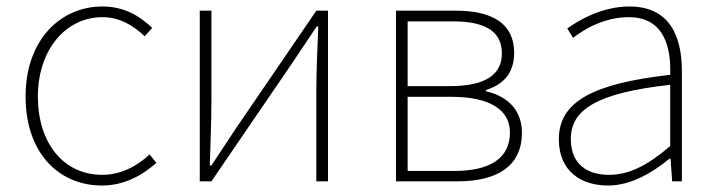

<svg xmlns="http://www.w3.org/2000/svg" viewBox="-20 -560 2216 593"><path d="M295 13C363 13 419 -18 463 -57L442 -83C405 -48 354 -20 296 -20C176 -20 97 -118 97 -262C97 -407 184 -507 296 -507C350 -507 392 -481 427 -448L450 -474C415 -507 368 -540 296 -540C169 -540 59 -439 59 -262C59 -88 161 13 295 13Z M597 0H633L881 -363C903 -396 936 -445 958 -478H963C960 -407 957 -336 957 -277V0H993V-527H957L709 -164C687 -131 655 -82 633 -49H628C630 -120 633 -191 633 -249V-527H597Z M1203 0H1394C1517 0 1592 -48 1592 -150C1592 -229 1536 -266 1481 -278V-282C1529 -297 1568 -329 1568 -397C1568 -486 1502 -527 1388 -527H1203ZM1239 -294V-494H1379C1485 -494 1530 -459 1530 -395C1530 -333 1485 -294 1369 -294ZM1239 -32V-261H1374C1491 -261 1555 -222 1555 -151C1555 -73 1496 -32 1383 -32Z M1858 13C1928 13 1994 -26 2048 -70H2051L2056 0H2086V-341C2086 -448 2048 -540 1924 -540C1838 -540 1765 -496 1732 -472L1750 -443C1784 -470 1847 -507 1922 -507C2031 -507 2053 -414 2050 -329C1813 -302 1706 -247 1706 -130C1706 -30 1776 13 1858 13ZM1861 -20C1797 -20 1743 -50 1743 -131C1743 -220 1821 -273 2050 -298V-109C1981 -50 1924 -20 1861 -20Z"/></svg>

Font: Harano Aji Gothic KR ExtraLight
Style: Regular
Weight: 250
Foundry: Masamichi Hosoda
Version: HaranoAjiGothicKR-ExtraLight version 20220220;ttx 4.29.1